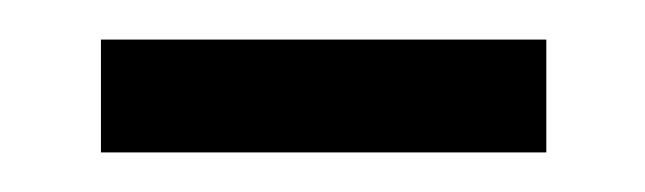

<svg xmlns="http://www.w3.org/2000/svg" viewBox="-20 -680 326 97"><path d="M256 -660V-603H31V-660Z"/></svg>

Font: Mukta
Style: Regular
Weight: 400
Designer: Girish Dalvi and Yashodeep Gholap
Foundry: Ek Type
Version: Version 2.538;PS 1.001;hotconv 16.6.51;makeotf.lib2.5.65220;